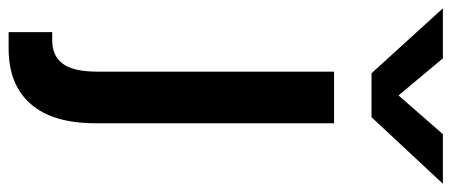

<svg xmlns="http://www.w3.org/2000/svg" viewBox="-404 -534 1092 465"><g transform="rotate(90 142.5 -301.0)"><path d="M-70.3 -827.1H50.8L140.6 -719.7L234.4 -827.1H354.5L193.4 -654.3H86.9ZM-12.7 119.1H6.8Q44.9 119.1 64 93.3Q83 67.4 83 9.8V-563.5H208V14.6Q208 118.2 161.1 171.4Q114.3 224.6 27.3 224.6H-12.7Z"/></g></svg>

Font: Gothic A1
Style: Bold
Weight: 700
Version: Version 2.50